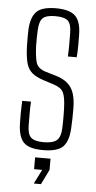

<svg xmlns="http://www.w3.org/2000/svg" viewBox="-54 -640 414 825"><g transform="rotate(5 153.0 -227.0)"><path d="M150.5 6Q90 6 67 -18.2Q44 -42.5 42.5 -98Q42 -122 42 -143.8Q42 -165.5 43.5 -197H81.5Q80 -167 80.2 -140.8Q80.5 -114.5 80.5 -95Q80.5 -57 96 -42.5Q111.5 -28 150.5 -28Q190.5 -28 207.2 -42.5Q224 -57 225.5 -95Q226 -111 226.2 -126Q226.5 -141 226.2 -155Q226 -169 225.5 -182Q224 -228 214.5 -248.2Q205 -268.5 172.5 -279L128.5 -293Q94 -304 76.2 -319.8Q58.5 -335.5 51.8 -362.2Q45 -389 43.5 -433Q43 -456.5 43 -470.8Q43 -485 43.5 -502Q46 -557.5 69.8 -581.8Q93.5 -606 153.5 -606Q213 -606 237.5 -582Q262 -558 262.5 -500Q262.5 -489 262.8 -459Q263 -429 260.5 -404H222.5Q223.5 -423 223.8 -441.5Q224 -460 223.8 -476.2Q223.5 -492.5 223.5 -505Q223.5 -543.5 208.5 -557.8Q193.5 -572 153.5 -572Q115.5 -572 100.2 -558Q85 -544 83.5 -504Q83 -490.5 82.5 -471.8Q82 -453 82.5 -438Q84 -394.5 91.2 -367.5Q98.5 -340.5 134.5 -330L178.5 -317Q224.5 -303.5 245 -273Q265.5 -242.5 265.5 -181Q265.5 -156.5 265.2 -139.5Q265 -122.5 263.5 -97Q260.5 -42.5 237 -18.2Q213.5 6 150.5 6ZM124 152.5 155 91H120V40H186.5V88.5L155 152.5Z"/></g></svg>

Font: Big Shoulders Text Thin Thin
Style: Regular
Weight: 250
Version: Version 2.002